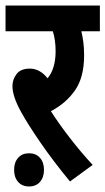

<svg xmlns="http://www.w3.org/2000/svg" viewBox="-20 -642 381 694"><path d="M315 -46 233 14Q172 -60 126 -127Q80 -194 57 -236Q25 -293 25 -331Q25 -355 40 -374.5Q55 -394 88 -394Q124 -394 152 -359Q181 -394 181 -457Q181 -497 171 -529H0V-622H341V-529H274Q278 -513 281 -491.5Q284 -470 284 -442Q284 -363 251.5 -316Q219 -269 164 -240Q192 -196 232.5 -143.5Q273 -91 315 -46ZM31 -28Q31 -55 45.5 -71.5Q60 -88 85 -88Q110 -88 124.5 -71.5Q139 -55 139 -28Q139 -1 124.5 15.5Q110 32 85 32Q60 32 45.5 15.5Q31 -1 31 -28Z"/></svg>

Font: Noto Sans ExtraCondensed SemiBold
Style: Italic
Weight: 600
Width: 2
Italic angle: -12°
Designer: Monotype Design Team
Foundry: Monotype Imaging Inc.
Version: Version 2.013; ttfautohint (v1.8.4.7-5d5b)